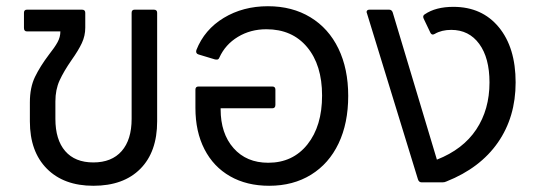

<svg xmlns="http://www.w3.org/2000/svg" viewBox="-20 -586 1723 617"><path d="M474 -555Q485 -555 485 -545V-196Q485 -98 431 -43.5Q377 11 280 11Q185 11 130.5 -44Q76 -99 76 -196V-257Q76 -305 92.5 -339Q109 -373 137 -410Q156 -434 165 -450.5Q174 -467 174 -485H67Q57 -485 57 -496V-545Q57 -555 67 -555H243Q254 -555 254 -545V-497Q254 -471 243 -447.5Q232 -424 210 -393Q185 -357 171.5 -327.5Q158 -298 158 -260V-204Q158 -137 189.5 -100.5Q221 -64 280 -64Q339 -64 371 -100.5Q403 -137 403 -204V-545Q403 -555 413 -555Z M1099 -278Q1099 -190 1068 -125Q1037 -60 979.5 -24.5Q922 11 845 11Q773 11 719.5 -19.5Q666 -50 637 -106.5Q608 -163 608 -239V-298Q608 -308 618 -308H855Q865 -308 865 -298V-249Q865 -238 855 -238H689V-235Q689 -157 730.5 -110Q772 -63 842 -63Q921 -63 968 -122Q1015 -181 1015 -279Q1015 -377 967 -434.5Q919 -492 836 -492Q785 -492 744.5 -467.5Q704 -443 685 -401Q683 -396 680 -395Q677 -394 671 -395L618 -411Q608 -414 611 -425Q637 -491 699 -528.5Q761 -566 841 -566Q919 -566 977.5 -530.5Q1036 -495 1067.5 -430Q1099 -365 1099 -278Z M1637 -321Q1637 -210 1580 -128Q1523 -46 1415 -3Q1409 0 1402 0H1335Q1326 0 1323 -10L1159 -544L1158 -547Q1158 -555 1168 -555H1230Q1239 -555 1242 -546L1384 -73Q1468 -106 1510.5 -170Q1553 -234 1553 -321Q1553 -400 1520 -445Q1487 -490 1430 -490Q1399 -490 1377 -477Q1373 -475 1371 -475Q1366 -475 1363 -481L1342 -525Q1340 -529 1340 -532Q1340 -537 1345 -540Q1380 -564 1437 -564Q1529 -564 1583 -498.5Q1637 -433 1637 -321Z"/></svg>

Font: LINE Seed Sans TH App
Style: Regular
Weight: 400
Designer: Dalton Maag Ltd | Thai characters by Cadson Demak Co.,Ltd.
Foundry: Dalton Maag Ltd
Version: Version 1.003